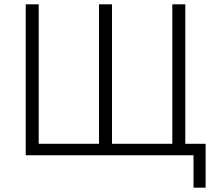

<svg xmlns="http://www.w3.org/2000/svg" viewBox="-20 -718 1010 888"><path d="M875 0H99V-698H159V-53H438V-698H498V-53H777V-698H837V-53H931V150H875Z"/></svg>

Font: Plexus Sans Light
Style: Regular
Weight: 300
Version: Version 2.001;PS 002.001;hotconv 1.0.70;makeotf.lib2.5.58329